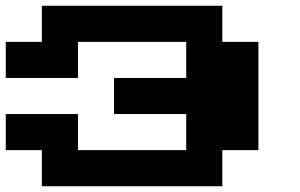

<svg xmlns="http://www.w3.org/2000/svg" viewBox="-20 -770 1040 665"><path d="M125 -687.5V-750H437.5H750V-687.5V-625H812.5H875V-437.5V-250H812.5H750V-187.5V-125H437.5H125V-187.5V-250H62.5H0V-312.5V-375H125H250V-312.5V-250H437.5H625V-312.5V-375H500H375V-437.5V-500H500H625V-562.5V-625H437.5H250V-562.5V-500H125H0V-562.5V-625H62.5H125Z"/></svg>

Font: Press Start 2P
Style: Regular
Weight: 500
Monospace: yes
Version: Version 2.14